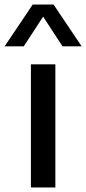

<svg xmlns="http://www.w3.org/2000/svg" viewBox="-60 -828 380 848"><path d="M76.5 0V-544H184.5V0ZM-39.5 -623.5 84.5 -808H176.5L300.5 -623.5H216L130.5 -754.5L45 -623.5Z"/></svg>

Font: Encode Sans SemiExpanded SemiExpanded Medium
Style: Regular
Weight: 500
Width: 6
Designer: Multiple Designers
Foundry: Impallari Type
Version: Version 3.000; ttfautohint (v1.8.3) -l 8 -r 50 -G 200 -x 14 